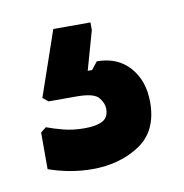

<svg xmlns="http://www.w3.org/2000/svg" viewBox="-44 -73 331 346"><g transform="rotate(-10 121.5 99.5)"><path d="M100 230Q60 230 20 216V149L30 141Q43 146 60.5 150.5Q78 155 99 155Q120 155 131.5 149Q143 143 143 127Q143 117 134.5 106.5Q126 96 94 96H43L33 88L74 -31H142V-17L122 54H130L141 40Q179 40 201 65Q223 90 223 129Q223 182 186.5 206Q150 230 100 230Z"/></g></svg>

Font: AR One Sans
Style: Bold
Weight: 700
Designer: Niteesh Yadav
Foundry: Niteesh Yadav
Version: Version 1.001;gftools[0.9.33]